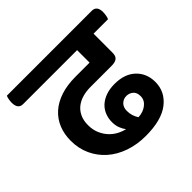

<svg xmlns="http://www.w3.org/2000/svg" viewBox="-192 -778 957 957"><g transform="rotate(-45 287.0 -299.0)"><path d="M498 -528V-394Q498 -370 485.5 -360.5Q473 -351 449 -351H299Q269 -351 243 -343.5Q217 -336 197.5 -320.5Q178 -305 167 -281Q156 -257 156 -225Q156 -193 166.5 -168Q177 -143 193.5 -124.5Q210 -106 231.5 -94Q253 -82 276 -77Q265 -91 258 -109.5Q251 -128 251 -152Q251 -177 260 -200Q269 -223 287 -240Q305 -257 332 -267Q359 -277 395 -277Q466 -277 506 -238.5Q546 -200 546 -140Q546 -71 489.5 -27Q433 17 322 17Q261 17 209 -1Q157 -19 119.5 -52Q82 -85 61 -130.5Q40 -176 40 -231Q40 -277 55.5 -315.5Q71 -354 102 -382Q133 -410 178.5 -425Q224 -440 283 -440H382V-528H2Q-34 -528 -34 -573Q-34 -582 -32 -594.5Q-30 -607 -26 -615H572Q608 -615 608 -571Q608 -562 606 -549Q604 -536 600 -528ZM343 -138Q343 -104 362 -75Q397 -77 420.5 -95.5Q444 -114 444 -142Q444 -168 429 -180.5Q414 -193 394 -193Q373 -193 358 -178.5Q343 -164 343 -138Z"/></g></svg>

Font: Baloo 2 SemiBold
Style: Regular
Weight: 600
Designer: Sarang Kulkarni and Ek Type
Foundry: Ek Type
Version: Version 1.640;hotconv 1.0.111;makeotfexe 2.5.65597; ttfautoh